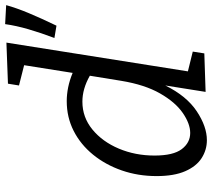

<svg xmlns="http://www.w3.org/2000/svg" viewBox="-59 -758 826 748"><g transform="rotate(-90 354.0 -384.0)"><path d="M182 9Q144 9 112 -11.5Q80 -32 61 -75.5Q42 -119 42 -187Q42 -259 64 -322.5Q86 -386 125.5 -434.5Q165 -483 218 -510Q271 -537 334 -537Q360 -537 387.5 -531.5Q415 -526 444 -514L474 -703L395 -723L402 -766L562 -772L450 -65L527 -46L520 -1L370 4L395 -153Q354 -70 294.5 -30.5Q235 9 182 9ZM210 -56Q246 -56 288 -85Q330 -114 364 -173.5Q398 -233 413 -324L433 -447Q382 -476 332 -476Q271 -476 223.5 -437Q176 -398 149 -334Q122 -270 122 -195Q122 -122 147 -89Q172 -56 210 -56ZM628 -577 580 -585Q600 -638 614 -686Q628 -734 634 -777L708 -773Q697 -733 676.5 -684Q656 -635 628 -577Z"/></g></svg>

Font: Bitter
Style: Italic
Weight: 400
Italic angle: -9°
Designer: Sol Matas, and Bitter project Authors
Foundry: Sol Matas
Version: Version 2.001